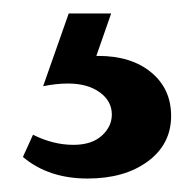

<svg xmlns="http://www.w3.org/2000/svg" viewBox="-20 -20 291 285"><path d="M126 63Q175 63 204.5 87.5Q234 112 234 152Q234 194 199.5 219.5Q165 245 110 245Q52 245 14 213L29 180Q59 195 89 195Q116 195 131 181.5Q146 168 146 150Q146 130 128 117Q110 104 81 104Q63 104 44 108L82 0H145L123 63Z"/></svg>

Font: EauTestText Semibold
Style: Regular
Weight: 600
Designer: Christian Thalmann (Catharsis Fonts)
Version: Version 0.001;PS 000.001;hotconv 1.0.88;makeotf.lib2.5.64775